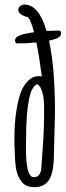

<svg xmlns="http://www.w3.org/2000/svg" viewBox="-20 -792 281 820"><path d="M91.3 -190.4 90.8 -158.7Q90.8 -35.2 124 -35.2Q153.3 -35.2 156.7 -74.2Q157.2 -80.1 157.5 -89.8Q157.7 -99.6 163.1 -169.2Q168.5 -238.8 168.5 -326.7Q168.5 -414.6 139.6 -432.1Q91.3 -419.4 91.3 -190.4ZM232.4 -661.6Q240.7 -661.6 240.7 -647.5Q240.7 -628.4 189.5 -618.7Q214.8 -500.5 214.8 -313L210.4 -138.2Q210.4 -58.1 190.9 -25.9Q170.9 7.3 126.5 7.3Q87.9 7.3 69.8 -19.3Q51.8 -45.9 48.3 -72.8Q43 -110.8 43 -148.9Q41.5 -166 41.5 -196.5Q41.5 -227.1 43.2 -258.1Q44.9 -289.1 51.5 -328.6Q58.1 -368.2 68.8 -397.2Q79.6 -426.3 99.6 -446.5Q119.6 -466.8 146 -466.8Q149.9 -466.8 158.7 -465.8Q146.5 -558.1 135.3 -610.8Q94.2 -606.4 52.7 -606.4Q44.4 -606.4 44.4 -621.1Q44.4 -644 125.5 -654.3Q111.3 -708.5 98.1 -719.2Q83.5 -721.7 70.8 -730Q58.1 -738.3 58.1 -749.3Q58.1 -760.3 66.4 -766.4Q74.7 -772.5 84 -772.5Q146 -772.5 178.7 -659.7Q214.8 -661.6 232.4 -661.6Z"/></svg>

Font: Amatic
Style: Bold
Weight: 700
Width: 3
Version: Version 2.000; ttfautohint (v0.92-dirty) -l 8 -r 50 -G 50 -x